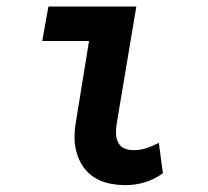

<svg xmlns="http://www.w3.org/2000/svg" viewBox="-20 -548 627 579"><path d="M126 -528.3 107.4 -424.3H248.5L209.5 -184.6Q200.7 -133.8 208.3 -99.1Q215.8 -64.5 233.9 -41Q252 -17.1 281.5 -3.9Q311 9.3 353.5 10.3Q386.7 10.7 415.5 2.2Q444.3 -6.3 471.2 -25.4L459 -117.2Q441.4 -107.9 423.3 -101.8Q405.3 -95.7 384.8 -95.2Q366.2 -95.2 354.7 -100.6Q343.3 -106 337.9 -115.7Q331.5 -125.5 330.1 -140.9Q328.6 -156.2 333 -181.6L391.1 -528.3Z"/></svg>

Font: Roboto Mono SemiBold
Style: Italic
Weight: 600
Italic angle: -10°
Monospace: yes
Designer: Google
Version: Version 3.000